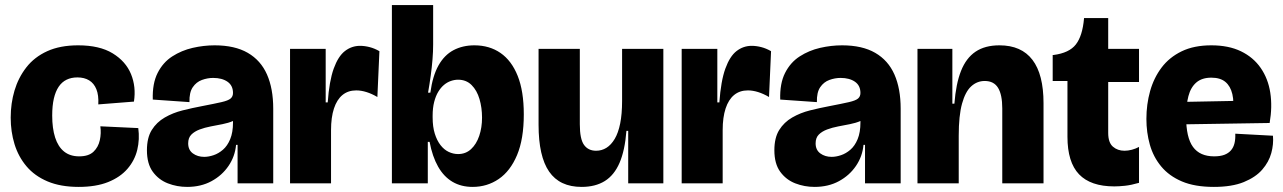

<svg xmlns="http://www.w3.org/2000/svg" viewBox="-20 -720 5037 754"><path d="M289 14Q218 14 167 -7.5Q116 -29 84 -67Q52 -105 37 -154Q22 -203 22 -258Q22 -314 37 -364.5Q52 -415 83.5 -455.5Q115 -496 165.5 -519Q216 -542 287 -542Q371 -542 422.5 -510.5Q474 -479 494.5 -429Q515 -379 506 -321L366 -310Q368 -346 358.5 -369.5Q349 -393 330 -404.5Q311 -416 284 -416Q260 -416 241.5 -407Q223 -398 210.5 -379.5Q198 -361 191.5 -333Q185 -305 185 -266Q185 -216 196.5 -180Q208 -144 231.5 -125Q255 -106 291 -106Q328 -106 347 -124Q366 -142 372 -169.5Q378 -197 374 -224L523 -217Q529 -173 519 -131.5Q509 -90 480.5 -57Q452 -24 404.5 -5Q357 14 289 14Z M715 14Q675 14 639 0Q603 -14 580 -45.5Q557 -77 557 -130Q557 -179 576 -209.5Q595 -240 627 -258.5Q659 -277 697 -286.5Q735 -296 772 -303Q824 -313 850 -319Q876 -325 885.5 -333Q895 -341 895 -355Q895 -384 873.5 -399Q852 -414 817 -414Q795 -414 773 -406Q751 -398 737 -377.5Q723 -357 724 -319L580 -329Q578 -392 599 -433.5Q620 -475 656.5 -498.5Q693 -522 736.5 -532Q780 -542 823 -542Q902 -542 953 -512.5Q1004 -483 1028.5 -427.5Q1053 -372 1053 -293V-199Q1053 -166 1053 -132.5Q1053 -99 1053 -66Q1053 -33 1053 0H913Q913 -36 913 -73Q913 -110 913 -151H907Q903 -106 877.5 -68.5Q852 -31 810.5 -8.5Q769 14 715 14ZM782 -104Q799 -104 818.5 -110.5Q838 -117 855.5 -132Q873 -147 884 -173.5Q895 -200 895 -239V-263L922 -266Q914 -253 895.5 -245Q877 -237 854 -232.5Q831 -228 807.5 -223.5Q784 -219 764 -211.5Q744 -204 731.5 -191.5Q719 -179 719 -157Q719 -131 737.5 -117.5Q756 -104 782 -104Z M1119 0V-287V-528H1259V-318H1267Q1273 -402 1290.5 -450.5Q1308 -499 1334.5 -519.5Q1361 -540 1394 -540Q1412 -540 1431.5 -535Q1451 -530 1470 -519L1462 -339Q1440 -352 1419 -358.5Q1398 -365 1379 -365Q1347 -365 1325 -347Q1303 -329 1291.5 -294Q1280 -259 1280 -209V0Z M1836 14Q1791 14 1757 -6Q1723 -26 1700.5 -65.5Q1678 -105 1667 -163H1660V0H1519V-186V-700H1681V-545Q1681 -518 1678.5 -487Q1676 -456 1671.5 -423Q1667 -390 1661 -356H1670Q1679 -422 1702 -463Q1725 -504 1761 -523Q1797 -542 1843 -542Q1902 -542 1945.5 -512Q1989 -482 2013 -422Q2037 -362 2037 -271Q2037 -174 2010.5 -111Q1984 -48 1938.5 -17Q1893 14 1836 14ZM1779 -115Q1809 -115 1830 -134.5Q1851 -154 1862 -186.5Q1873 -219 1873 -258Q1873 -297 1863 -331Q1853 -365 1832 -386Q1811 -407 1779 -407Q1765 -407 1750.5 -402Q1736 -397 1723.5 -386.5Q1711 -376 1701 -359.5Q1691 -343 1685 -319.5Q1679 -296 1679 -266V-259Q1679 -222 1687.5 -195Q1696 -168 1710 -150Q1724 -132 1742 -123.5Q1760 -115 1779 -115Z M2264 14Q2178 14 2136.5 -46Q2095 -106 2095 -230V-528H2257V-232Q2257 -174 2273.5 -151Q2290 -128 2321 -128Q2343 -128 2361.5 -139.5Q2380 -151 2394 -174.5Q2408 -198 2415.5 -235Q2423 -272 2423 -324V-528H2585V-238V0H2447V-206H2440Q2434 -129 2413 -80.5Q2392 -32 2355 -9Q2318 14 2264 14Z M2657 0V-287V-528H2797V-318H2805Q2811 -402 2828.5 -450.5Q2846 -499 2872.5 -519.5Q2899 -540 2932 -540Q2950 -540 2969.5 -535Q2989 -530 3008 -519L3000 -339Q2978 -352 2957 -358.5Q2936 -365 2917 -365Q2885 -365 2863 -347Q2841 -329 2829.5 -294Q2818 -259 2818 -209V0Z M3179 14Q3139 14 3103 0Q3067 -14 3044 -45.5Q3021 -77 3021 -130Q3021 -179 3040 -209.5Q3059 -240 3091 -258.5Q3123 -277 3161 -286.5Q3199 -296 3236 -303Q3288 -313 3314 -319Q3340 -325 3349.5 -333Q3359 -341 3359 -355Q3359 -384 3337.5 -399Q3316 -414 3281 -414Q3259 -414 3237 -406Q3215 -398 3201 -377.5Q3187 -357 3188 -319L3044 -329Q3042 -392 3063 -433.5Q3084 -475 3120.5 -498.5Q3157 -522 3200.5 -532Q3244 -542 3287 -542Q3366 -542 3417 -512.5Q3468 -483 3492.5 -427.5Q3517 -372 3517 -293V-199Q3517 -166 3517 -132.5Q3517 -99 3517 -66Q3517 -33 3517 0H3377Q3377 -36 3377 -73Q3377 -110 3377 -151H3371Q3367 -106 3341.5 -68.5Q3316 -31 3274.5 -8.5Q3233 14 3179 14ZM3246 -104Q3263 -104 3282.5 -110.5Q3302 -117 3319.5 -132Q3337 -147 3348 -173.5Q3359 -200 3359 -239V-263L3386 -266Q3378 -253 3359.5 -245Q3341 -237 3318 -232.5Q3295 -228 3271.5 -223.5Q3248 -219 3228 -211.5Q3208 -204 3195.5 -191.5Q3183 -179 3183 -157Q3183 -131 3201.5 -117.5Q3220 -104 3246 -104Z M3583 0V-299V-528H3720V-313H3728Q3734 -391 3754 -441.5Q3774 -492 3811 -517Q3848 -542 3905 -542Q3991 -542 4034.5 -485Q4078 -428 4078 -315V0H3916V-294Q3916 -348 3899.5 -375Q3883 -402 3847 -402Q3817 -402 3794 -381Q3771 -360 3758 -313Q3745 -266 3745 -187V0Z M4356 12Q4263 12 4217.5 -35.5Q4172 -83 4172 -183V-402H4114V-504H4117Q4179 -512 4205 -545.5Q4231 -579 4237 -647V-649H4332V-528H4453V-398H4332V-198Q4332 -160 4350.5 -144Q4369 -128 4396 -128Q4410 -128 4425 -132Q4440 -136 4453 -143V-2Q4422 7 4398 9.5Q4374 12 4356 12Z M4747 14Q4672 14 4621.5 -7.5Q4571 -29 4540 -66.5Q4509 -104 4495.5 -152Q4482 -200 4482 -253Q4482 -310 4496.5 -362Q4511 -414 4541.5 -454.5Q4572 -495 4620.5 -518.5Q4669 -542 4737 -542Q4805 -542 4853.5 -518.5Q4902 -495 4931 -453Q4960 -411 4968.5 -356Q4977 -301 4966 -237L4583 -231V-319L4842 -324L4821 -273Q4827 -319 4819.5 -350.5Q4812 -382 4792 -398.5Q4772 -415 4737 -415Q4700 -415 4678 -396Q4656 -377 4647 -342.5Q4638 -308 4638 -261Q4638 -180 4665 -143Q4692 -106 4748 -106Q4772 -106 4788 -112Q4804 -118 4814 -129.5Q4824 -141 4828 -157.5Q4832 -174 4831 -195L4979 -187Q4982 -154 4972.5 -119Q4963 -84 4937 -54Q4911 -24 4864.5 -5Q4818 14 4747 14Z"/></svg>

Font: Bricolage Grotesque 96pt ExtraBold
Style: Regular
Weight: 800
Designer: Mathieu Triay
Foundry: Atelier Triay
Version: Version 1.001;gftools[0.9.33.dev8+g029e19f]